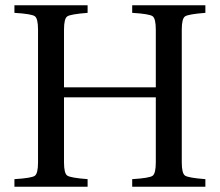

<svg xmlns="http://www.w3.org/2000/svg" viewBox="-20 -712 838 732"><path d="M35 0V-29Q101 -33 113 -42Q125 -51 125 -93V-599Q125 -641 113 -650Q101 -659 35 -663V-692H314V-663Q249 -658 236.5 -649.5Q224 -641 224 -599V-379H574V-599Q574 -641 562 -650Q550 -659 484 -663V-692H763V-663Q698 -658 685.5 -649.5Q673 -641 673 -599V-93Q673 -51 685.5 -42.5Q698 -34 763 -29V0H484V-29Q550 -33 562 -42Q574 -51 574 -93V-341H224V-93Q224 -51 236.5 -42.5Q249 -34 314 -29V0Z"/></svg>

Font: Linguistics Pro
Style: Regular
Weight: 400
Designer: Stefan Peev, Context Ltd
Foundry: Stefan Peev, Context Ltd
Version: Version 001.000